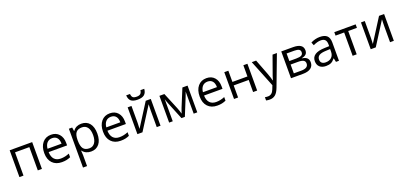

<svg xmlns="http://www.w3.org/2000/svg" viewBox="35 -2060 7580 3603"><g transform="rotate(-20 3824.5 -258.0)"><path d="M167 0H85.9V-535.2H535.2V0H453.1V-464.8H167Z M933.1 9.8Q814.5 9.8 745.8 -62.5Q677.2 -134.8 677.2 -263.2Q677.2 -392.6 741 -468.8Q804.7 -544.9 912.1 -544.9Q1012.7 -544.9 1071.3 -478.8Q1129.9 -412.6 1129.9 -304.2V-252.9H761.2Q763.7 -158.7 808.8 -109.9Q854 -61 936 -61Q1022.5 -61 1106.9 -97.2V-24.9Q1064 -6.3 1025.6 1.7Q987.3 9.8 933.1 9.8ZM911.1 -477.1Q846.7 -477.1 808.3 -435.1Q770 -393.1 763.2 -318.8H1043Q1043 -395.5 1008.8 -436.3Q974.6 -477.1 911.1 -477.1Z M1517.1 9.8Q1464.8 9.8 1421.6 -9.5Q1378.4 -28.8 1349.1 -68.8H1343.3Q1349.1 -22 1349.1 20V240.2H1268.1V-535.2H1334L1345.2 -461.9H1349.1Q1380.4 -505.9 1421.9 -525.4Q1463.4 -544.9 1517.1 -544.9Q1623.5 -544.9 1681.4 -472.2Q1739.3 -399.4 1739.3 -268.1Q1739.3 -136.2 1680.4 -63.2Q1621.6 9.8 1517.1 9.8ZM1505.4 -476.1Q1423.3 -476.1 1386.7 -430.7Q1350.1 -385.3 1349.1 -286.1V-268.1Q1349.1 -155.3 1386.7 -106.7Q1424.3 -58.1 1507.3 -58.1Q1576.7 -58.1 1616 -114.3Q1655.3 -170.4 1655.3 -269Q1655.3 -369.1 1616 -422.6Q1576.7 -476.1 1505.4 -476.1Z M2106.9 9.8Q1988.3 9.8 1919.7 -62.5Q1851.1 -134.8 1851.1 -263.2Q1851.1 -392.6 1914.8 -468.8Q1978.5 -544.9 2085.9 -544.9Q2186.5 -544.9 2245.1 -478.8Q2303.7 -412.6 2303.7 -304.2V-252.9H1935.1Q1937.5 -158.7 1982.7 -109.9Q2027.8 -61 2109.9 -61Q2196.3 -61 2280.8 -97.2V-24.9Q2237.8 -6.3 2199.5 1.7Q2161.1 9.8 2106.9 9.8ZM2085 -477.1Q2020.5 -477.1 1982.2 -435.1Q1943.8 -393.1 1937 -318.8H2216.8Q2216.8 -395.5 2182.6 -436.3Q2148.4 -477.1 2085 -477.1Z M2518.1 -535.2V-195.8L2514.6 -106.9L2513.2 -79.1L2802.7 -535.2H2903.8V0H2828.1V-327.1L2829.6 -391.6L2832 -455.1L2543 0H2441.9V-535.2ZM2670.9 -606Q2580.6 -606 2539.1 -640.9Q2497.6 -675.8 2492.7 -755.9H2568.8Q2573.2 -705.1 2595.5 -685.1Q2617.7 -665 2672.9 -665Q2723.1 -665 2747.3 -686.5Q2771.5 -708 2776.9 -755.9H2853.5Q2847.7 -678.7 2804.2 -642.3Q2760.7 -606 2670.9 -606Z M3353.5 -78.1 3368.7 -123.5 3389.6 -181.2 3534.7 -534.2H3637.7V0H3565.9V-441.9L3556.2 -413.6L3527.8 -338.9L3389.6 0H3321.8L3183.6 -339.8Q3157.7 -405.3 3147.9 -441.9V0H3075.7V-534.2H3174.8L3314.9 -194.8Q3335.9 -141.1 3353.5 -78.1Z M4036.6 9.8Q3918 9.8 3849.4 -62.5Q3780.8 -134.8 3780.8 -263.2Q3780.8 -392.6 3844.5 -468.8Q3908.2 -544.9 4015.6 -544.9Q4116.2 -544.9 4174.8 -478.8Q4233.4 -412.6 4233.4 -304.2V-252.9H3864.7Q3867.2 -158.7 3912.4 -109.9Q3957.5 -61 4039.6 -61Q4126 -61 4210.4 -97.2V-24.9Q4167.5 -6.3 4129.2 1.7Q4090.8 9.8 4036.6 9.8ZM4014.6 -477.1Q3950.2 -477.1 3911.9 -435.1Q3873.5 -393.1 3866.7 -318.8H4146.5Q4146.5 -395.5 4112.3 -436.3Q4078.1 -477.1 4014.6 -477.1Z M4452.6 -535.2V-311H4752.4V-535.2H4833.5V0H4752.4V-241.2H4452.6V0H4371.6V-535.2Z M4920.4 -535.2H5007.3L5124.5 -230Q5163.1 -125.5 5172.4 -79.1H5176.3Q5182.6 -104 5202.9 -164.3Q5223.1 -224.6 5335.4 -535.2H5422.4L5192.4 74.2Q5158.2 164.6 5112.5 202.4Q5066.9 240.2 5000.5 240.2Q4963.4 240.2 4927.2 231.9V167Q4954.1 172.9 4987.3 172.9Q5070.8 172.9 5106.4 79.1L5136.2 2.9Z M5943.4 -400.9Q5943.4 -348.6 5913.3 -321.5Q5883.3 -294.4 5829.1 -285.2V-280.8Q5897.5 -271.5 5929 -240.7Q5960.4 -210 5960.4 -155.8Q5960.4 -81.1 5905.5 -40.5Q5850.6 0 5745.1 0H5509.3V-535.2H5744.1Q5943.4 -535.2 5943.4 -400.9ZM5879.4 -161.1Q5879.4 -204.6 5846.4 -224.4Q5813.5 -244.1 5737.3 -244.1H5590.3V-67.9H5739.3Q5879.4 -67.9 5879.4 -161.1ZM5864.3 -393.1Q5864.3 -432.1 5834.2 -448.5Q5804.2 -464.8 5743.2 -464.8H5590.3V-314H5727.5Q5802.7 -314 5833.5 -332.5Q5864.3 -351.1 5864.3 -393.1Z M6407.2 0 6391.1 -76.2H6387.2Q6347.2 -25.9 6307.4 -8.1Q6267.6 9.8 6208 9.8Q6128.4 9.8 6083.3 -31.2Q6038.1 -72.3 6038.1 -147.9Q6038.1 -310.1 6297.4 -317.9L6388.2 -320.8V-354Q6388.2 -417 6361.1 -447Q6334 -477.1 6274.4 -477.1Q6207.5 -477.1 6123 -436L6098.1 -498Q6137.7 -519.5 6184.8 -531.7Q6231.9 -543.9 6279.3 -543.9Q6375 -543.9 6421.1 -501.5Q6467.3 -459 6467.3 -365.2V0ZM6224.1 -57.1Q6299.8 -57.1 6343 -98.6Q6386.2 -140.1 6386.2 -214.8V-263.2L6305.2 -259.8Q6208.5 -256.3 6165.8 -229.7Q6123 -203.1 6123 -147Q6123 -103 6149.7 -80.1Q6176.3 -57.1 6224.1 -57.1Z M6995.1 -465.8H6821.3V0H6740.2V-465.8H6568.4V-535.2H6995.1Z M7177.2 -535.2V-195.8L7173.8 -106.9L7172.4 -79.1L7461.9 -535.2H7563V0H7487.3V-327.1L7488.8 -391.6L7491.2 -455.1L7202.1 0H7101.1V-535.2Z"/></g></svg>

Font: f06597129
Style: Regular
Weight: 400
Foundry: Ascender Corporation
Version: Version 1.10